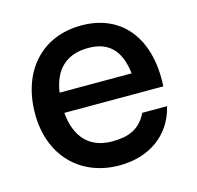

<svg xmlns="http://www.w3.org/2000/svg" viewBox="-88 -647 772 754"><g transform="rotate(-15 298.0 -270.0)"><path d="M309.5 15C425.5 15 521 -46 548.5 -161.5H447.5C418 -100 369.5 -83.5 304.5 -83.5C213.5 -83.5 160.5 -140.5 152 -240.5H554.5C565.5 -434 469.5 -555 304.5 -555C146.5 -555 40 -442.5 40 -265.5C40 -98.5 148 15 309.5 15ZM154.5 -322C168 -413.5 219 -462.5 308.5 -462.5C391.5 -462.5 436.5 -417 447.5 -322Z"/></g></svg>

Font: Eudonet SemiBold
Style: Regular
Weight: 600
Designer: Mikhail Sharanda
Foundry: Mikhail Sharanda
Version: Version 4.503;Glyphs 3.1.2 (3151)